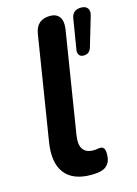

<svg xmlns="http://www.w3.org/2000/svg" viewBox="-112 -774 601 845"><g transform="rotate(-15 189.0 -351.5)"><path d="M197 10Q114 10 77 -37.5Q40 -85 54 -176L130 -651Q135 -682 153 -697.5Q171 -713 202 -713Q231 -713 244.5 -694Q258 -675 253 -640L179 -177Q172 -133 186.5 -112.5Q201 -92 234 -92Q245 -92 252 -93.5Q259 -95 265 -95Q275 -95 281 -88Q287 -81 287 -61Q287 -32 275 -16.5Q263 -1 246 4Q237 7 223 8.5Q209 10 197 10ZM300 -506Q287 -506 280 -515Q273 -524 276 -540L298 -675Q304 -713 343 -713Q364 -713 373 -700.5Q382 -688 375 -666L336 -534Q328 -506 300 -506Z"/></g></svg>

Font: Nunito ExtraLight
Style: Italic
Weight: 200
Italic angle: -9°
Designer: Vernon Adams
Foundry: Vernon Adams
Version: Version 3.602